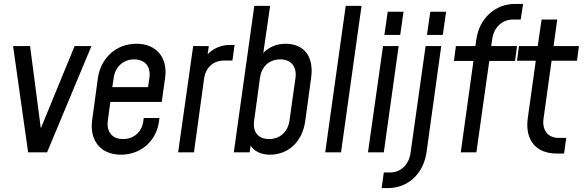

<svg xmlns="http://www.w3.org/2000/svg" viewBox="-20 -780 2984 983"><path d="M362 -544 189 -123 134 -544H47L124 0H221L448 -544Z M679 -556C576 -556 496 -485 481 -379L452 -166C437 -59 497 12 599 12C703 12 784 -60 795 -166L796 -176H716L714 -162C708 -107 667 -68 610 -68C554 -68 524 -106 532 -162L545 -258H808L825 -379C841 -485 780 -556 679 -556ZM745 -382 738 -334H555L562 -382C570 -438 612 -476 667 -476C723 -476 753 -438 745 -382Z M1158 -550C1112 -550 1073 -533 1043 -502L1049 -544H969L892 0H973L1025 -378C1033 -435 1073 -470 1127 -470H1170L1181 -550Z M1442 -556C1396 -556 1357 -539 1328 -509L1363 -750H1282L1177 0H1258L1263 -34C1283 -5 1317 12 1362 12C1448 12 1527 -45 1543 -162L1573 -382C1589 -499 1529 -556 1442 -556ZM1493 -382 1462 -162C1454 -106 1414 -68 1358 -68C1301 -68 1273 -105 1281 -161L1311 -382C1319 -438 1357 -476 1415 -476C1471 -476 1500 -438 1493 -382Z M1645 0H1726L1831 -750H1750Z M1948 -601H2029L2046 -720H1965ZM1864 0H1945L2021 -544H1941Z M2166 -601H2247L2264 -720H2183ZM1934 183H1966C2068 183 2148 111 2164 -2L2239 -544H2159L2082 2C2074 62 2033 103 1977 103H1945Z M2339 0H2419L2485 -468H2617L2627 -544H2495L2500 -579C2508 -639 2550 -680 2606 -680H2646L2658 -760H2617C2514 -760 2434 -685 2419 -579L2414 -544H2314L2304 -468H2404Z M2829 6H2868L2879 -74H2840C2785 -74 2754 -114 2763 -174L2804 -469H2934L2944 -544H2814L2833 -680H2753L2733 -544H2637L2627 -469H2723L2682 -174C2667 -63 2725 6 2829 6Z"/></svg>

Font: Mohave
Style: Italic
Weight: 400
Italic angle: -8°
Designer: Gumpita Rahayu
Foundry: Tokotype
Version: Version 2.002;PS 002.002;hotconv 1.0.88;makeotf.lib2.5.64775